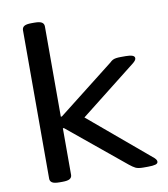

<svg xmlns="http://www.w3.org/2000/svg" viewBox="-84 -824 783 897"><g transform="rotate(-10 307.5 -375.5)"><path d="M126 2Q101 2 91 -4.5Q81 -11 81 -23V-727Q81 -740 91 -746.5Q101 -753 126 -753H140Q165 -753 175 -746.5Q185 -740 185 -727V-299H190L457 -508Q464 -515 470.5 -518.5Q477 -522 486.5 -523.5Q496 -525 510 -525H533Q553 -525 564 -521Q575 -517 575 -508Q575 -503 571.5 -498Q568 -493 561 -487L266 -255V-299L583 -32Q589 -26 591 -22Q593 -18 593 -14Q593 -5 581 -1.5Q569 2 545 2H524Q499 2 487 -4Q475 -10 459 -23L190 -244H185V-23Q185 -11 175 -4.5Q165 2 140 2Z"/></g></svg>

Font: Asap Expanded Medium
Style: Regular
Weight: 500
Width: 7
Designer: Pablo Cosgaya
Foundry: Omnibus-Type
Version: Version 3.001